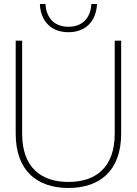

<svg xmlns="http://www.w3.org/2000/svg" viewBox="-20 -922 680 954"><path d="M320 12C474 12 582 -72 582 -258V-720H550V-258C550 -88 454 -18 320 -18C186 -18 90 -88 90 -258V-720H58V-258C58 -72 166 12 320 12ZM178 -902C182 -817 234 -762 320 -762C406 -762 458 -817 462 -902H434C430 -831 388 -789 320 -789C252 -789 210 -831 206 -902Z"/></svg>

Font: Aspekta 100
Style: Regular
Weight: 100
Designer: Ivo Dolenc
Version: Version 2.000